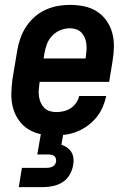

<svg xmlns="http://www.w3.org/2000/svg" viewBox="-20 -548 540 788"><path d="M203 8Q173 8 145 2Q117 -4 94 -19Q71 -34 55.5 -57Q40 -80 33 -107Q26 -134 26.5 -163.5Q27 -193 31 -222L51 -342Q55 -367 64 -392Q73 -417 87.5 -439Q102 -461 122.5 -479Q143 -497 167.5 -508Q192 -519 217 -523.5Q242 -528 267 -528Q297 -528 325.5 -522Q354 -516 377 -501.5Q400 -487 416.5 -464Q433 -441 440.5 -413.5Q448 -386 447.5 -356.5Q447 -327 442 -298L428 -212H143L142 -207Q140 -193 139 -179Q138 -165 140 -151.5Q142 -138 147.5 -126Q153 -114 162 -105Q171 -96 184 -92Q197 -88 211 -88Q226 -88 241 -91.5Q256 -95 269.5 -103.5Q283 -112 292.5 -126Q302 -140 305 -154H416Q411 -131 401.5 -108.5Q392 -86 376 -66.5Q360 -47 339.5 -32Q319 -17 296.5 -8Q274 1 250 4.5Q226 8 203 8ZM159 -308H331L332 -313Q334 -327 335 -340.5Q336 -354 334.5 -367.5Q333 -381 328 -393Q323 -405 314.5 -414Q306 -423 293 -427.5Q280 -432 267 -432Q247 -432 227.5 -424Q208 -416 193.5 -400.5Q179 -385 172 -365.5Q165 -346 162 -327ZM57 220 70 141H170Q176 141 182.5 140Q189 139 195 136Q201 133 205 127.5Q209 122 210 116Q211 110 209.5 103.5Q208 97 203.5 93Q199 89 192.5 87.5Q186 86 179 86H133L148 0H240L232 46Q245 50 256 58Q267 66 273.5 77Q280 88 281.5 102Q283 116 280 130Q277 150 266 169Q255 188 237 199.5Q219 211 198 215.5Q177 220 157 220Z"/></svg>

Font: Iosevka Oblique
Style: Bold
Weight: 700
Italic angle: -9°
Monospace: yes
Designer: Belleve Invis
Foundry: Belleve Invis
Version: Version 32.5.0; ttfautohint (v1.8.4)